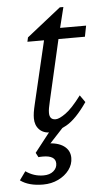

<svg xmlns="http://www.w3.org/2000/svg" viewBox="-84 -533 430 786"><g transform="rotate(-5 130.5 -140.5)"><path d="M262.7 -103.5Q216.8 -37.1 176.8 -14.6Q136.7 7.8 109.4 7.8Q80.1 7.8 63.5 -9.8Q46.9 -27.3 46.9 -55.7Q46.9 -66.4 48.8 -79.6Q50.8 -92.8 55.7 -113.3L116.2 -370.1H47.9L51.8 -387.7L192.4 -499H207L180.7 -392.6L118.2 -120.1Q114.3 -102.5 112.3 -92.3Q110.4 -82 110.4 -72.3Q110.4 -43.9 135.7 -43.9Q150.4 -43.9 177.2 -63Q204.1 -82 242.2 -132.8ZM146.5 -370.1 157.2 -415H293L284.2 -370.1ZM61.5 217.8Q2 217.8 -32.2 192.4L-6.8 157.2Q9.8 168.9 27.8 174.8Q45.9 180.7 66.4 180.7Q91.8 180.7 106.9 168Q122.1 155.3 122.1 136.7Q122.1 120.1 108.9 111.8Q95.7 103.5 70.3 103.5Q56.6 103.5 51.8 104.5L42 85.9L119.1 -12.7H166L78.1 82L89.8 51.8Q134.8 51.8 160.2 69.8Q185.5 87.9 185.5 119.1Q185.5 145.5 168.9 168Q152.3 190.4 124 204.1Q95.7 217.8 61.5 217.8Z"/></g></svg>

Font: Crimson Pro Light
Style: Italic
Weight: 300
Italic angle: -12°
Designer: Jacques Le Bailly
Foundry: Baron von Fonthausen
Version: Version 1.003